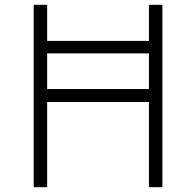

<svg xmlns="http://www.w3.org/2000/svg" viewBox="-20 -778 815 798"><path d="M655 -758V0H599V-354H176V0H120V-758H176V-608H599V-758ZM599 -408V-556H176V-408Z"/></svg>

Font: Biryani UltraLight
Style: Regular
Weight: 250
Designer: Dan Reynolds and Mathieu Réguer
Foundry: Dan Reynolds and Mathieu Réguer
Version: Version 1.003; ttfautohint (v1.1) -l 5 -r 5 -G 72 -x 0 -D la